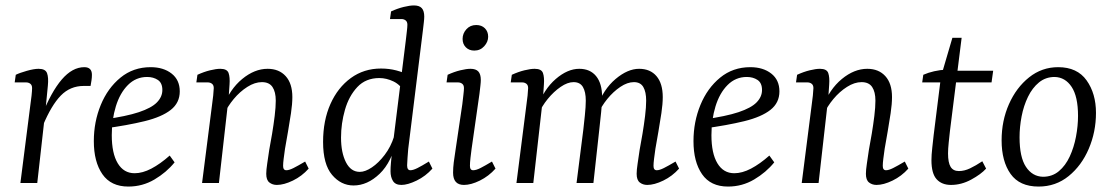

<svg xmlns="http://www.w3.org/2000/svg" viewBox="-20 -673 4084 706"><path d="M55 0 92 -290Q94 -302 96 -321Q98 -340 98 -349Q98 -360 91.5 -365Q85 -370 76 -370H34L38 -398Q52 -405 78.5 -412.5Q105 -420 122 -420Q147 -420 153 -404Q159 -388 156 -358L148 -276L117 0ZM133 -246Q168 -335 207 -380.5Q246 -426 290 -426Q304 -426 311 -419Q318 -412 318 -398Q318 -388 316.5 -378Q315 -368 313 -357H288Q238 -357 203.5 -321.5Q169 -286 138 -212Z M534 -426Q581 -426 611 -402.5Q641 -379 641 -337Q641 -295 608 -269Q575 -243 512 -227.5Q449 -212 360 -200L364 -234Q444 -245 490.5 -260.5Q537 -276 557 -296.5Q577 -317 577 -342Q577 -368 560.5 -379Q544 -390 521 -390Q480 -390 450.5 -360.5Q421 -331 406 -282Q391 -233 391 -176Q391 -109 413 -72.5Q435 -36 475 -36Q504 -36 536.5 -53Q569 -70 604 -101L622 -76Q592 -39 548 -13Q504 13 452 13Q388 13 356.5 -32.5Q325 -78 325 -154Q325 -225 350.5 -287Q376 -349 423 -387.5Q470 -426 534 -426Z M998 7Q982 7 970.5 -2Q959 -11 959 -34Q959 -48 962.5 -71Q966 -94 970 -122Q975 -148 980.5 -181Q986 -214 990 -246.5Q994 -279 994 -303Q994 -335 982 -353Q970 -371 943 -371Q917 -371 889.5 -353.5Q862 -336 839.5 -309Q817 -282 804 -253L800 -279Q825 -345 870.5 -382.5Q916 -420 964 -420Q1006 -420 1030.5 -393Q1055 -366 1055 -316Q1055 -291 1050 -257Q1045 -223 1039 -189Q1033 -155 1028 -126Q1025 -105 1023 -89Q1021 -73 1021 -63Q1021 -47 1033 -47Q1043 -47 1059 -55Q1075 -63 1102 -79L1115 -53Q1090 -25 1057 -9Q1024 7 998 7ZM723 0 760 -290Q762 -302 764 -322Q766 -342 766 -349Q766 -360 759.5 -365Q753 -370 744 -370H702L706 -398Q730 -409 752.5 -414.5Q775 -420 790 -420Q815 -420 820.5 -404.5Q826 -389 824 -362L821 -318L785 0Z M1456 7Q1434 7 1425 -7.5Q1416 -22 1416 -43Q1416 -58 1417.5 -74Q1419 -90 1422 -121L1472 -523Q1474 -541 1476 -557.5Q1478 -574 1478 -582Q1478 -593 1471.5 -598Q1465 -603 1456 -603H1414L1418 -631Q1442 -642 1464.5 -647.5Q1487 -653 1502 -653Q1522 -653 1531 -643Q1540 -633 1540 -612Q1540 -604 1538.5 -591Q1537 -578 1535 -561L1481 -125Q1480 -110 1478.5 -92.5Q1477 -75 1477 -65Q1477 -47 1489 -47Q1499 -47 1515 -55Q1531 -63 1557 -79L1570 -53Q1545 -25 1512 -9Q1479 7 1456 7ZM1280 9Q1234 9 1201 -30Q1168 -69 1168 -151Q1168 -230 1195 -290.5Q1222 -351 1270 -386Q1318 -421 1381 -421Q1411 -421 1437.5 -414Q1464 -407 1487 -395L1472 -329Q1453 -361 1427 -373.5Q1401 -386 1375 -386Q1325 -386 1294 -353Q1263 -320 1248.5 -269.5Q1234 -219 1234 -167Q1234 -112 1252 -76.5Q1270 -41 1303 -41Q1323 -41 1347.5 -57.5Q1372 -74 1394.5 -103.5Q1417 -133 1429 -171L1440 -164Q1421 -77 1376 -34Q1331 9 1280 9Z M1686 7Q1646 7 1646 -38Q1646 -56 1648.5 -76Q1651 -96 1655 -121L1680 -290Q1682 -308 1684 -324.5Q1686 -341 1686 -349Q1686 -360 1679.5 -365Q1673 -370 1664 -370H1622L1626 -398Q1650 -409 1672.5 -414.5Q1695 -420 1710 -420Q1730 -420 1739 -410Q1748 -400 1748 -379Q1748 -371 1746.5 -358Q1745 -345 1743 -328L1714 -125Q1712 -110 1710 -92.5Q1708 -75 1708 -63Q1708 -47 1720 -47Q1731 -47 1747.5 -55.5Q1764 -64 1789 -79L1802 -53Q1777 -25 1744.5 -9Q1712 7 1686 7ZM1724 -487Q1705 -487 1693 -499Q1681 -511 1681 -530Q1681 -550 1695 -565.5Q1709 -581 1731 -581Q1751 -581 1763 -569Q1775 -557 1775 -538Q1775 -519 1760.5 -503Q1746 -487 1724 -487Z M2360 7Q2344 7 2332.5 -2Q2321 -11 2321 -34Q2321 -48 2324.5 -71Q2328 -94 2332 -122Q2337 -148 2342.5 -181Q2348 -214 2352 -246.5Q2356 -279 2356 -303Q2356 -335 2345.5 -353Q2335 -371 2311 -371Q2287 -371 2261 -353.5Q2235 -336 2213 -309Q2191 -282 2179 -253L2175 -279Q2199 -345 2243.5 -382.5Q2288 -420 2330 -420Q2371 -420 2394 -393Q2417 -366 2417 -316Q2417 -291 2412 -257Q2407 -223 2401 -189Q2395 -155 2390 -126Q2387 -105 2385 -89Q2383 -73 2383 -63Q2383 -47 2395 -47Q2405 -47 2421 -55Q2437 -63 2464 -79L2477 -53Q2452 -25 2419 -9Q2386 7 2360 7ZM1879 0 1916 -290Q1918 -302 1920 -322Q1922 -342 1922 -349Q1922 -360 1915.5 -365Q1909 -370 1900 -370H1858L1862 -398Q1886 -409 1908.5 -414.5Q1931 -420 1946 -420Q1971 -420 1976.5 -404.5Q1982 -389 1980 -362L1977 -318L1941 0ZM2100 0 2125 -197Q2127 -215 2130.5 -248Q2134 -281 2134 -303Q2134 -335 2123.5 -353Q2113 -371 2089 -371Q2067 -371 2041.5 -353.5Q2016 -336 1994 -309Q1972 -282 1960 -253L1956 -279Q1980 -345 2023.5 -382.5Q2067 -420 2110 -420Q2150 -420 2172 -393Q2194 -366 2194 -316Q2194 -294 2190.5 -261Q2187 -228 2184 -200L2162 0Z M2739 -426Q2786 -426 2816 -402.5Q2846 -379 2846 -337Q2846 -295 2813 -269Q2780 -243 2717 -227.5Q2654 -212 2565 -200L2569 -234Q2649 -245 2695.5 -260.5Q2742 -276 2762 -296.5Q2782 -317 2782 -342Q2782 -368 2765.5 -379Q2749 -390 2726 -390Q2685 -390 2655.5 -360.5Q2626 -331 2611 -282Q2596 -233 2596 -176Q2596 -109 2618 -72.5Q2640 -36 2680 -36Q2709 -36 2741.5 -53Q2774 -70 2809 -101L2827 -76Q2797 -39 2753 -13Q2709 13 2657 13Q2593 13 2561.5 -32.5Q2530 -78 2530 -154Q2530 -225 2555.5 -287Q2581 -349 2628 -387.5Q2675 -426 2739 -426Z M3203 7Q3187 7 3175.5 -2Q3164 -11 3164 -34Q3164 -48 3167.5 -71Q3171 -94 3175 -122Q3180 -148 3185.5 -181Q3191 -214 3195 -246.5Q3199 -279 3199 -303Q3199 -335 3187 -353Q3175 -371 3148 -371Q3122 -371 3094.5 -353.5Q3067 -336 3044.5 -309Q3022 -282 3009 -253L3005 -279Q3030 -345 3075.5 -382.5Q3121 -420 3169 -420Q3211 -420 3235.5 -393Q3260 -366 3260 -316Q3260 -291 3255 -257Q3250 -223 3244 -189Q3238 -155 3233 -126Q3230 -105 3228 -89Q3226 -73 3226 -63Q3226 -47 3238 -47Q3248 -47 3264 -55Q3280 -63 3307 -79L3320 -53Q3295 -25 3262 -9Q3229 7 3203 7ZM2928 0 2965 -290Q2967 -302 2969 -322Q2971 -342 2971 -349Q2971 -360 2964.5 -365Q2958 -370 2949 -370H2907L2911 -398Q2935 -409 2957.5 -414.5Q2980 -420 2995 -420Q3020 -420 3025.5 -404.5Q3031 -389 3029 -362L3026 -318L2990 0Z M3477 7Q3443 7 3424 -14Q3405 -35 3405 -84Q3405 -103 3408 -129.5Q3411 -156 3413 -175L3440 -391L3482 -534H3516L3473 -191Q3471 -173 3468.5 -149Q3466 -125 3466 -109Q3466 -75 3475.5 -59.5Q3485 -44 3506 -44Q3526 -44 3547 -54Q3568 -64 3592 -80L3606 -53Q3587 -32 3551 -12.5Q3515 7 3477 7ZM3371 -370 3375 -398Q3393 -406 3415 -411Q3437 -416 3460 -417L3483 -413H3632L3626 -370Z M3799 13Q3729 13 3696 -33.5Q3663 -80 3663 -157Q3663 -229 3690 -290Q3717 -351 3764 -388.5Q3811 -426 3871 -426Q3941 -426 3975.5 -377.5Q4010 -329 4010 -258Q4010 -188 3983.5 -126Q3957 -64 3909.5 -25.5Q3862 13 3799 13ZM3815 -23Q3849 -23 3873.5 -43.5Q3898 -64 3913.5 -97.5Q3929 -131 3936.5 -170.5Q3944 -210 3944 -247Q3944 -318 3920.5 -353.5Q3897 -389 3858 -390Q3825 -390 3800.5 -370Q3776 -350 3760 -317Q3744 -284 3736.5 -245Q3729 -206 3729 -168Q3729 -95 3752.5 -59.5Q3776 -24 3815 -23Z"/></svg>

Font: Rasa Light
Style: Italic
Weight: 300
Italic angle: -7.10001°
Designer: Anna Giedrys (Yrsa+Rasa design), David Brezina (Yrsa art-direction, Rasa art-direction, design)
Foundry: Rosetta Type Foundry
Version: Version 2.004